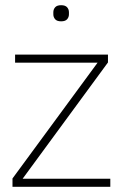

<svg xmlns="http://www.w3.org/2000/svg" viewBox="-20 -718 468 738"><path d="M28 0V-32L355 -477H38V-508H395V-478L67 -31H404V0ZM215 -636Q199 -636 192 -644Q185 -652 185 -663V-671Q185 -682 192 -690Q199 -698 215 -698Q231 -698 238 -690Q245 -682 245 -671V-663Q245 -652 238 -644Q231 -636 215 -636Z"/></svg>

Font: IBM Plex Sans ExtLt
Style: Regular
Weight: 200
Designer: Mike Abbink, Paul van der Laan, Pieter van Rosmalen
Foundry: Bold Monday
Version: Version 3.005